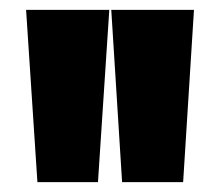

<svg xmlns="http://www.w3.org/2000/svg" viewBox="-20 -917 450 390"><path d="M33 -897 56 -547H179L202 -897ZM206 -897 228 -547H352L374 -897Z"/></svg>

Font: Chaingun
Style: Regular
Weight: 400
Version: Version 0.91